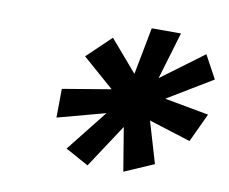

<svg xmlns="http://www.w3.org/2000/svg" viewBox="-58 -917 720 603"><g transform="rotate(10 301.5 -615.5)"><path d="M460 -634.8 601.1 -608.9 558.1 -517.1 424.8 -559.1 463.9 -426.8 370.1 -386.2 347.2 -524.9 255.9 -386.2 182.1 -426.8 286.1 -558.1 133.8 -517.1 134.8 -608.9 289.1 -634.8 189 -722.2 265.1 -794.9 351.1 -694.8 379.9 -845.2H473.1L428.2 -694.8L563 -794.9L603 -721.2Z"/></g></svg>

Font: Sinkin Sans 600 SemiBold Italic
Style: Regular
Weight: 600
Italic angle: -112°
Designer: Keith Bates
Foundry: K-Type
Version: Sinkin Sans (version 1.0)  by Keith Bates   •   © 2014   www